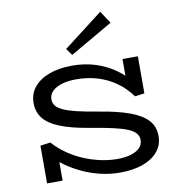

<svg xmlns="http://www.w3.org/2000/svg" viewBox="-104 -1096 1117 1204"><g transform="rotate(-10 454.0 -494.5)"><path d="M565 13Q503 13 444 -0.5Q385 -14 330.5 -38.5Q276 -63 227.5 -97Q179 -131 139 -171L199 -163V0H100V-240L164 -249Q202 -207 248.5 -174.5Q295 -142 347 -120Q399 -98 453.5 -86Q508 -74 562 -74Q611 -74 647.5 -85Q684 -96 704.5 -116.5Q725 -137 725 -167Q725 -190 710 -208.5Q695 -227 660.5 -241.5Q626 -256 568.5 -269Q511 -282 426 -296Q310 -315 239 -343.5Q168 -372 136 -413Q104 -454 104 -510Q104 -569 139 -611.5Q174 -654 236.5 -677Q299 -700 382 -700Q461 -700 529.5 -678.5Q598 -657 654.5 -617Q711 -577 754 -521L701 -520V-686H799V-450L738 -442Q698 -497 645.5 -534.5Q593 -572 529.5 -591.5Q466 -611 392 -611Q341 -611 302 -599.5Q263 -588 240.5 -566Q218 -544 218 -513Q218 -490 232 -472.5Q246 -455 278 -440.5Q310 -426 362.5 -413.5Q415 -401 493 -388Q611 -369 687.5 -341.5Q764 -314 802 -273.5Q840 -233 840 -172Q840 -114 805 -72.5Q770 -31 708.5 -9Q647 13 565 13ZM395 -766 364 -809 615 -1002 667 -923Z"/></g></svg>

Font: BioRhyme SemiExpanded
Style: Regular
Weight: 400
Width: 6
Designer: Aoife Mooney
Foundry: Aoife Mooney Type
Version: Version 1.600;gftools[0.9.33]